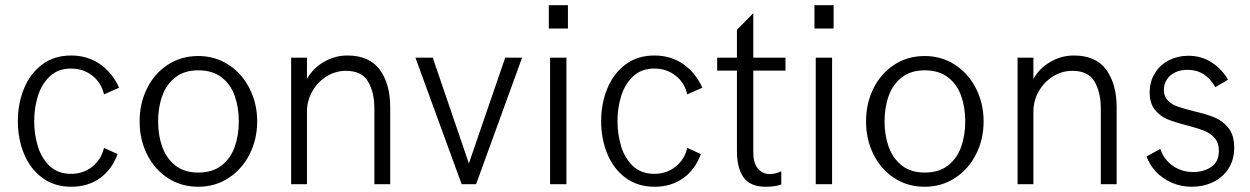

<svg xmlns="http://www.w3.org/2000/svg" viewBox="-20 -710 4817 740"><path d="M48.8 -243.2Q48.8 -311 72.5 -368.7Q96.2 -426.3 142.3 -461.2Q188.5 -496.1 253.9 -496.1Q317.4 -496.1 365 -463.1Q412.6 -430.2 439 -372.1L380.9 -346.2Q370.1 -392.1 335.2 -418.9Q300.3 -445.8 253.9 -445.8Q204.1 -445.8 172.1 -415.8Q140.1 -385.7 126 -339.6Q111.8 -293.5 111.8 -243.2Q111.8 -191.9 126 -145.8Q140.1 -99.6 171.9 -69.8Q203.6 -40 253.9 -40Q300.8 -40 335.4 -67.4Q370.1 -94.7 380.9 -140.1L433.1 -116.2Q411.6 -56.6 365.2 -23.4Q318.8 9.8 254.9 9.8Q189.5 9.8 142.8 -24.9Q96.2 -59.6 72.5 -117.2Q48.8 -174.8 48.8 -243.2Z M518.1 -242.2Q518.1 -311.5 546.6 -369.1Q575.2 -426.8 626.7 -460.4Q678.2 -494.1 744.1 -494.1Q809.1 -494.1 860.8 -460.4Q912.6 -426.8 941.9 -368.9Q971.2 -311 971.2 -242.2Q971.2 -172.9 941.9 -115.2Q912.6 -57.6 860.8 -23.9Q809.1 9.8 744.1 9.8Q678.2 9.8 626.7 -23.9Q575.2 -57.6 546.6 -115.2Q518.1 -172.9 518.1 -242.2ZM900.4 -242.2Q900.4 -296.4 884.5 -340.8Q868.7 -385.3 833.7 -412.1Q798.8 -439 744.1 -439Q690.9 -439 656.2 -412.1Q621.6 -385.3 605.5 -340.8Q589.4 -296.4 589.4 -242.2Q589.4 -188 605.5 -143.6Q621.6 -99.1 656.2 -72Q690.9 -44.9 744.1 -44.9Q798.8 -44.9 833.7 -72Q868.7 -99.1 884.5 -143.6Q900.4 -188 900.4 -242.2Z M1102.1 -487.8H1163.1V-405.8Q1185.1 -445.8 1227.5 -470.9Q1270 -496.1 1318.8 -496.1Q1403.8 -496.1 1443.8 -441.2Q1483.9 -386.2 1483.9 -296.9V0H1422.9V-292Q1422.9 -354 1398.7 -395.5Q1374.5 -437 1313 -437Q1272.9 -437 1238.3 -415.3Q1203.6 -393.6 1183.3 -357.4Q1163.1 -321.3 1163.1 -279.8V0H1102.1Z M1759.3 0 1581.1 -487.8H1647.9L1787.1 -80.1L1927.2 -487.8H1992.2L1814.9 0Z M2095.2 -600.1V-689.9H2168.9V-600.1ZM2100.1 0V-487.8H2163.1V0Z M2296.9 -243.2Q2296.9 -311 2320.6 -368.7Q2344.2 -426.3 2390.4 -461.2Q2436.5 -496.1 2502 -496.1Q2565.4 -496.1 2613 -463.1Q2660.6 -430.2 2687 -372.1L2628.9 -346.2Q2618.2 -392.1 2583.3 -418.9Q2548.3 -445.8 2502 -445.8Q2452.1 -445.8 2420.2 -415.8Q2388.2 -385.7 2374 -339.6Q2359.9 -293.5 2359.9 -243.2Q2359.9 -191.9 2374 -145.8Q2388.2 -99.6 2419.9 -69.8Q2451.7 -40 2502 -40Q2548.8 -40 2583.5 -67.4Q2618.2 -94.7 2628.9 -140.1L2681.2 -116.2Q2659.7 -56.6 2613.3 -23.4Q2566.9 9.8 2502.9 9.8Q2437.5 9.8 2390.9 -24.9Q2344.2 -59.6 2320.6 -117.2Q2296.9 -174.8 2296.9 -243.2Z M2820.3 -127.9V-438H2744.1V-487.8H2820.3V-595.2L2883.3 -659.2V-487.8H3007.3V-438H2883.3V-122.1Q2883.3 -82 2900.9 -60.5Q2918.5 -39.1 2947.3 -39.1Q2967.3 -39.1 2991.2 -49.8V1Q2983.4 4.4 2967.3 7.1Q2951.2 9.8 2931.2 9.8Q2871.6 9.8 2845.9 -26.1Q2820.3 -62 2820.3 -127.9Z M3119.1 -600.1V-689.9H3192.9V-600.1ZM3124 0V-487.8H3187V0Z M3317.9 -242.2Q3317.9 -311.5 3346.4 -369.1Q3375 -426.8 3426.5 -460.4Q3478 -494.1 3543.9 -494.1Q3608.9 -494.1 3660.6 -460.4Q3712.4 -426.8 3741.7 -368.9Q3771 -311 3771 -242.2Q3771 -172.9 3741.7 -115.2Q3712.4 -57.6 3660.6 -23.9Q3608.9 9.8 3543.9 9.8Q3478 9.8 3426.5 -23.9Q3375 -57.6 3346.4 -115.2Q3317.9 -172.9 3317.9 -242.2ZM3700.2 -242.2Q3700.2 -296.4 3684.3 -340.8Q3668.5 -385.3 3633.5 -412.1Q3598.6 -439 3543.9 -439Q3490.7 -439 3456.1 -412.1Q3421.4 -385.3 3405.3 -340.8Q3389.2 -296.4 3389.2 -242.2Q3389.2 -188 3405.3 -143.6Q3421.4 -99.1 3456.1 -72Q3490.7 -44.9 3543.9 -44.9Q3598.6 -44.9 3633.5 -72Q3668.5 -99.1 3684.3 -143.6Q3700.2 -188 3700.2 -242.2Z M3901.9 -487.8H3962.9V-405.8Q3984.9 -445.8 4027.3 -470.9Q4069.8 -496.1 4118.7 -496.1Q4203.6 -496.1 4243.7 -441.2Q4283.7 -386.2 4283.7 -296.9V0H4222.7V-292Q4222.7 -354 4198.5 -395.5Q4174.3 -437 4112.8 -437Q4072.8 -437 4038.1 -415.3Q4003.4 -393.6 3983.2 -357.4Q3962.9 -321.3 3962.9 -279.8V0H3901.9Z M4398.9 -106.9 4452.1 -136.2Q4464.8 -96.2 4499.5 -71.5Q4534.2 -46.9 4579.1 -46.9Q4618.7 -46.9 4648.2 -66.4Q4677.7 -85.9 4677.7 -128.9Q4677.7 -159.7 4661.4 -178.2Q4645 -196.8 4620.8 -206.3Q4596.7 -215.8 4555.2 -226.6Q4507.8 -238.8 4479.2 -250.5Q4450.7 -262.2 4430.9 -287.1Q4411.1 -312 4411.1 -354Q4411.1 -396 4431.2 -428.2Q4451.2 -460.4 4485.4 -477.8Q4519.5 -495.1 4560.1 -495.1Q4611.3 -495.1 4651.4 -468.5Q4691.4 -441.9 4712.9 -402.8L4664.1 -374Q4626.5 -440.9 4557.1 -440.9Q4529.8 -440.9 4509 -430.9Q4488.3 -420.9 4477.1 -403.3Q4465.8 -385.7 4465.8 -363.8Q4465.8 -338.4 4480.7 -323Q4495.6 -307.6 4518.1 -299.6Q4540.5 -291.5 4580.1 -281.7Q4629.9 -270 4661.1 -257.3Q4692.4 -244.6 4714.6 -216.8Q4736.8 -189 4736.8 -141.1Q4736.8 -93.3 4714.1 -59.1Q4691.4 -24.9 4654.3 -7.6Q4617.2 9.8 4573.7 9.8Q4531.2 9.8 4495.1 -6.3Q4459 -22.5 4434.3 -49.3Q4409.7 -76.2 4398.9 -106.9Z"/></svg>

Font: Acari Sans Light
Style: Regular
Weight: 300
Designer: Alfredo Marco Pradil and Stefan Peev
Foundry: Hanken Design Co.
Version: Version 1.045;January 11, 2019;FontCreator 11.5.0.2425 64-bi